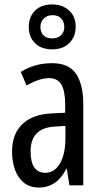

<svg xmlns="http://www.w3.org/2000/svg" viewBox="-20 -830 456 860"><path d="M213 -547Q289 -547 321 -499Q353 -451 353 -362V0H291L279 -74H277Q235 10 154 10Q113 10 86 -12.5Q59 -35 46.5 -71.5Q34 -108 34 -150Q34 -230 80 -274Q126 -318 211 -322L272 -325V-360Q272 -422 255 -451Q238 -480 200 -480Q156 -480 99 -447L73 -508Q136 -547 213 -547ZM225 -263Q117 -257 117 -152Q117 -103 134 -79.5Q151 -56 182 -56Q224 -56 248.5 -97.5Q273 -139 273 -212V-266ZM214 -609Q165 -609 137 -636.5Q109 -664 109 -709Q109 -755 137 -782.5Q165 -810 214 -810Q260 -810 289.5 -783Q319 -756 319 -711Q319 -665 290.5 -637Q262 -609 214 -609ZM215 -658Q238 -658 253 -672Q268 -686 268 -709Q268 -732 254.5 -747Q241 -762 215 -762Q191 -762 176 -747Q161 -732 161 -709Q161 -686 174.5 -672Q188 -658 215 -658Z"/></svg>

Font: Noto Sans Tamil ExtraCondensed
Style: Regular
Weight: 400
Width: 2
Designer: Jelle Bosma - Monotype Design Team
Foundry: Monotype Imaging Inc.
Version: Version 2.004; ttfautohint (v1.8.4.7-5d5b)